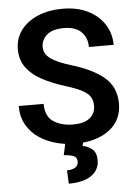

<svg xmlns="http://www.w3.org/2000/svg" viewBox="-62 -767 733 1035"><g transform="rotate(-5 305.0 -250.0)"><path d="M439.9 -184.6Q439.9 -211.9 428.5 -231.9Q417 -252 385.5 -269Q354 -286.1 293.9 -304.7Q227.5 -325.2 173.8 -353.3Q120.1 -381.3 88.6 -422.9Q57.1 -464.4 57.1 -523.9Q57.1 -582.5 90.1 -626.7Q123 -670.9 181.4 -695.8Q239.7 -720.7 315.4 -720.7Q394.5 -720.7 452.4 -691.9Q510.3 -663.1 542 -613.8Q573.7 -564.5 573.7 -502.9H439.9Q439.9 -552.2 408.7 -584.2Q377.4 -616.2 313.5 -616.2Q252 -616.2 221.7 -589.6Q191.4 -563 191.4 -523.9Q191.4 -485.8 228.3 -460.2Q265.1 -434.6 338.9 -412.6Q455.6 -377.4 515.1 -324.7Q574.7 -272 574.7 -185.5Q574.7 -94.2 504.9 -42.2Q435.1 9.8 318.8 9.8Q267.1 9.8 216.6 -4.2Q166 -18.1 125 -46.1Q84 -74.2 59.6 -117.2Q35.2 -160.2 35.2 -218.8H169.9Q169.9 -151.4 212.4 -122.8Q254.9 -94.2 318.8 -94.2Q379.9 -94.2 409.9 -119.4Q439.9 -144.5 439.9 -184.6ZM269 -2.4H365.2L359.9 25.4Q387.2 30.3 410.4 48.8Q433.6 67.4 433.6 109.9Q433.6 160.2 391.4 190.9Q349.1 221.7 267.6 221.7L264.2 149.4Q290 149.4 307.9 139.4Q325.7 129.4 325.7 106.9Q325.7 85.4 308.6 77.1Q291.5 68.8 253.9 66.4Z"/></g></svg>

Font: Vazirmatn RD FD SemiBold
Style: Regular
Weight: 600
Designer: Saber Rastikerdar
Foundry: Saber Rastikerdar
Version: Version 33.003